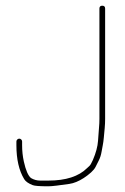

<svg xmlns="http://www.w3.org/2000/svg" viewBox="-20 -703 437 673"><path d="M328.5 -673V-286C328.5 -276 328 -265.7 327 -255C326 -244.3 324.9 -229.1 323.6 -209.4C322.3 -189.6 316.3 -167.2 305.5 -142L299 -129C296.7 -124.3 292.2 -119.3 285.5 -114C256.2 -84.7 210.8 -70 149.5 -70H121C109.3 -70 98.5 -73 88.5 -79C78.7 -86.9 70.3 -106.2 63.5 -137.1C59.5 -155.2 57.5 -174.1 57.5 -194V-207C57.5 -209.7 56.5 -212 54.5 -214C52.5 -216 50.2 -217 47.5 -217C44.8 -217 42.5 -216 40.5 -214C38.5 -212 37.5 -209.7 37.5 -207V-194C37.5 -144.6 46.6 -104.9 64.9 -74.9C69.8 -66.8 79.8 -59.8 94.8 -54C101.6 -51.3 119.7 -50 149 -50C156 -50 166.2 -50.8 179.5 -52.5C192.8 -54.2 207.4 -56.1 223.2 -58.4C239 -60.7 255.8 -67.6 273.5 -79C282.8 -85 291.3 -91.5 299 -98.5C306.7 -105.5 312 -112 315 -118L326.4 -140.7C331 -149.9 334.2 -160 336 -171C337 -177 338.3 -184.2 340 -192.5C341.7 -200.8 343 -210.5 344 -221.5C345 -232.5 346 -243.3 347 -254C348 -264.7 348.5 -275.3 348.5 -286V-673C348.5 -679.7 345.2 -683 338.5 -683C331.8 -683 328.5 -679.7 328.5 -673Z"/></svg>

Font: Proton
Style: RgCnd
Weight: 500
Version: Version 1.017